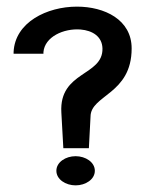

<svg xmlns="http://www.w3.org/2000/svg" viewBox="-20 -548 439 579"><path d="M21 -386H111V-391C115 -437 172 -463 223 -459C259 -456 288 -438 289 -402C291 -318 158 -334 165 -209L171 -101H248L253 -196C253 -262 377 -263 377 -402C377 -489 295 -528 212 -528C122 -528 25 -481 21 -391ZM150 -33C150 -7 178 11 208 11C238 11 266 -7 266 -33C266 -59 238 -77 208 -77C178 -77 150 -59 150 -33Z"/></svg>

Font: Charger Sport
Style: DfBd
Weight: 400
Designer: Jasper
Foundry: Cannot Into Space Fonts
Version: Version 1.1